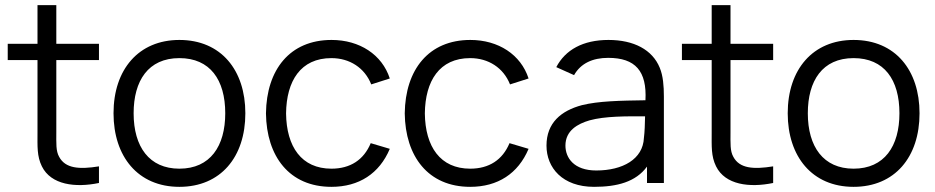

<svg xmlns="http://www.w3.org/2000/svg" viewBox="-20 -710 3628 745"><path d="M364 0V-64.5C286.5 -52 233.5 -56.5 209.5 -101.5C196.5 -124.5 198.5 -153 198.5 -198.5V-477H364V-540H198.5V-690H125.5V-540H10V-477H125.5V-195.5C125.5 -142.5 123 -104 142.5 -64.5C178 7.5 272.5 19 364 0Z M676 15C836 15 932 -100.5 932 -270.5C932 -437.5 838 -555 676 -555C518 -555 420.5 -440.5 420.5 -270.5C420.5 -103 515 15 676 15ZM498.5 -270.5C498.5 -396.5 555 -484.5 676 -484.5C795 -484.5 854 -400.5 854 -270.5C854 -143 796 -55.5 676 -55.5C559 -55.5 498.5 -140.5 498.5 -270.5Z M1266 15C1373 15 1452 -36.5 1492.5 -132.5L1418.5 -154.5C1391.5 -89.5 1339 -55.5 1266 -55.5C1150 -55.5 1091.5 -140.5 1090 -270C1091.5 -396 1146.5 -484.5 1266 -484.5C1336.5 -484.5 1395 -447 1420.5 -382.5L1492.5 -405.5C1462.5 -498 1375.5 -555 1266.5 -555C1105 -555 1014 -440 1012 -270C1014 -103.5 1102.5 15 1266 15Z M1804.5 15C1911.5 15 1990.5 -36.5 2031 -132.5L1957 -154.5C1930 -89.5 1877.5 -55.5 1804.5 -55.5C1688.5 -55.5 1630 -140.5 1628.5 -270C1630 -396 1685 -484.5 1804.5 -484.5C1875 -484.5 1933.5 -447 1959 -382.5L2031 -405.5C2001 -498 1914 -555 1805 -555C1643.5 -555 1552.5 -440 1550.5 -270C1552.5 -103.5 1641 15 1804.5 15Z M2138.5 -449.5 2207.5 -418.5C2233.5 -464.5 2280 -485.5 2340 -485.5C2445.5 -485.5 2490.5 -434 2484.5 -321C2385.5 -319.5 2303 -318 2238 -302C2157.5 -280.5 2100.5 -233.5 2100.5 -145C2100.5 -59 2162.5 15 2285 15C2374.5 15 2447 -4 2490.5 -63.5V0H2556V-335.5C2556 -376 2553 -416 2540 -447C2511.5 -517 2439.5 -555 2341 -555C2242 -555 2173.5 -516.5 2138.5 -449.5ZM2174 -145C2174 -203.5 2221.5 -229.5 2267.5 -243C2327 -259.5 2411 -259 2483 -258.5C2482.5 -231.5 2481.5 -197 2478.5 -175C2475 -92.5 2396.5 -48.5 2293.5 -48.5C2206.5 -48.5 2174 -98 2174 -145Z M2980 0V-64.5C2902.5 -52 2849.5 -56.5 2825.5 -101.5C2812.5 -124.5 2814.5 -153 2814.5 -198.5V-477H2980V-540H2814.5V-690H2741.5V-540H2626V-477H2741.5V-195.5C2741.5 -142.5 2739 -104 2758.5 -64.5C2794 7.5 2888.5 19 2980 0Z M3292 15C3452 15 3548 -100.5 3548 -270.5C3548 -437.5 3454 -555 3292 -555C3134 -555 3036.5 -440.5 3036.5 -270.5C3036.5 -103 3131 15 3292 15ZM3114.5 -270.5C3114.5 -396.5 3171 -484.5 3292 -484.5C3411 -484.5 3470 -400.5 3470 -270.5C3470 -143 3412 -55.5 3292 -55.5C3175 -55.5 3114.5 -140.5 3114.5 -270.5Z"/></svg>

Font: Eudonet
Style: Regular
Weight: 400
Designer: Mikhail Sharanda
Foundry: Mikhail Sharanda
Version: Version 4.503;Glyphs 3.1.2 (3151)